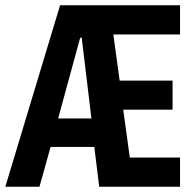

<svg xmlns="http://www.w3.org/2000/svg" viewBox="-32 -708 739 728"><path d="M-11.8 0 195.8 -688H650.7V-577.4H397.7L421.7 -402.3H622.3V-292.1H435.2L460.2 -110.6H650.7V0H344.2L325.6 -150.8H159.8L117.7 0ZM188.4 -258.7H314.6L277.9 -564.9H272Z"/></svg>

Font: Saira Thin Condensed
Style: Regular
Weight: 100
Width: 3
Version: Version 1.101